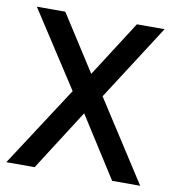

<svg xmlns="http://www.w3.org/2000/svg" viewBox="-71 -658 655 721"><g transform="rotate(10 256.5 -297.5)"><path d="M404 0 256.5 -231.5 199.5 -306 12 -595H120.5L257 -382L313.5 -306.5L511 0ZM0.5 0 199.5 -306 257 -382 393.5 -595H499L313.5 -306.5L256.5 -231.5L108.5 0Z"/></g></svg>

Font: Encode Sans SC Condensed Medium
Style: Regular
Weight: 500
Width: 3
Designer: Multiple Designers
Foundry: Impallari Type
Version: Version 3.002